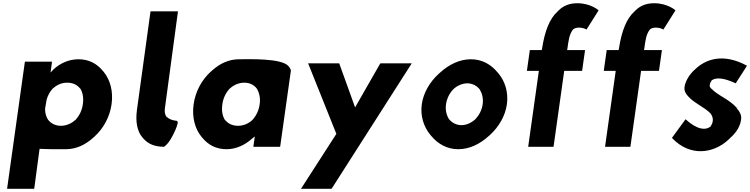

<svg xmlns="http://www.w3.org/2000/svg" viewBox="-20 -902 4646 1189"><path d="M24 266V267H190L192 266L225 20H234H235C296 23 362 22 388 22C452 22 508 -5 557 -49L566 -57C621 -107 660 -178 671 -257C682 -336 663 -406 623 -456L616 -464C580 -508 530 -535 466 -535C406 -535 352 -510 311 -472L293 -453L302 -519L301 -520H135L134 -519ZM446 -158H445C421 -136 389 -123 357 -123C325 -123 297 -136 278 -160C267 -176 259 -200 259 -227V-228L269 -286C277 -313 290 -336 307 -354L308 -356H310C333 -377 363 -390 396 -390C430 -390 458 -377 476 -354H477C492 -330 499 -297 493 -257C488 -218 471 -185 448 -160ZM311 -467Z M1010 -5C1039 -30 1083 -126 1081 -147L1074 -154C1065 -155 1035 -157 1013 -178H1012L1010 -180C1002 -192 998 -209 1001 -230L1082 -831L1081 -832H913L912 -831L828 -221C818 -147 830 -88 862 -51L868 -44C896 -12 936 7 996 7L1002 2Z M1774 -483 1767 -492C1725 -543 1519 -535 1461 -535C1397 -535 1342 -509 1293 -465L1284 -457C1229 -407 1190 -335 1179 -256C1168 -177 1187 -105 1227 -56L1233 -49C1269 -5 1318 22 1383 22C1443 22 1498 -5 1539 -42L1558 -57L1549 6L1550 7H1714L1715 6L1781 -462C1782 -471 1779 -475 1774 -482ZM1404 -355H1405C1429 -377 1461 -390 1493 -390C1524 -390 1551 -378 1570 -354C1585 -329 1594 -296 1588 -256C1583 -219 1567 -185 1543 -159C1520 -137 1487 -123 1455 -123C1422 -123 1395 -134 1376 -157H1375L1373 -159C1358 -183 1351 -216 1357 -256C1362 -295 1379 -328 1402 -353ZM1767 -488 1766 -487Z M2333 -506 2179 -237 2082 -506 2080 -510H1888L2063 -73L1844 267H2032L2036 263L2530 -510H2337Z M2786 -348C2809 -371 2843 -386 2874 -386C2905 -386 2933 -371 2951 -348C2966 -323 2974 -292 2969 -256C2964 -221 2948 -190 2925 -165C2901 -142 2869 -127 2838 -127C2807 -127 2779 -141 2760 -165C2745 -189 2737 -221 2742 -256C2747 -290 2762 -323 2786 -348ZM2650 -61C2692 -10 2749 22 2818 22C2886 22 2951 -9 3006 -59L3014 -66C3069 -116 3109 -184 3119 -256C3129 -328 3109 -396 3068 -446L3061 -454C3020 -504 2964 -535 2896 -535C2828 -535 2762 -504 2706 -453L2697 -445C2642 -395 2602 -328 2592 -256C2582 -184 2604 -117 2644 -68Z M3262 -592 3261 -591 3243 -464 3244 -463H3317L3251 6L3252 7H3407L3408 6L3474 -463H3584L3585 -464L3603 -591L3602 -592H3492L3494 -602C3500 -645 3505 -690 3527 -717V-718L3529 -720C3538 -727 3550 -731 3564 -731C3587 -731 3602 -725 3612 -719C3638 -759 3662 -799 3687 -838C3687 -838 3639 -882 3555 -882C3507 -882 3469 -867 3439 -837L3431 -829C3385 -787 3354 -713 3337 -602L3335 -592Z M3738 -592 3737 -591 3719 -464 3720 -463H3793L3727 6L3728 7H3883L3884 6L3950 -463H4060L4061 -464L4079 -591L4078 -592H3968L3970 -602C3976 -645 3981 -690 4003 -717V-718L4005 -720C4014 -727 4026 -731 4040 -731C4063 -731 4078 -725 4088 -719C4114 -759 4138 -799 4163 -838C4163 -838 4115 -882 4031 -882C3983 -882 3945 -867 3915 -837L3907 -829C3861 -787 3830 -713 3813 -602L3811 -592Z M4226 -163H4225L4141 -48L4142 -47C4253 70 4398 49 4490 -36C4495 -40 4499 -45 4503 -49L4512 -57C4542 -86 4564 -121 4569 -160C4573 -185 4565 -203 4550 -223H4548L4541 -235C4499 -286 4420 -313 4386 -353H4385H4384C4380 -358 4374 -364 4375 -373C4376 -381 4377 -389 4385 -400L4387 -404L4388 -405C4411 -421 4455 -424 4536 -386L4606 -495C4459 -575 4350 -536 4285 -473L4277 -466C4244 -434 4223 -394 4219 -363C4216 -344 4223 -327 4236 -312L4242 -305C4278 -263 4350 -235 4383 -196V-194H4384C4391 -182 4396 -169 4394 -153C4393 -143 4389 -134 4384 -125L4382 -124V-121L4381 -119C4352 -95 4299 -96 4226 -163ZM4550 -238V-237C4549 -237 4540 -236 4540 -237Z"/></svg>

Font: Hussar Woodtype
Style: SeBdObl
Weight: 900
Foundry: Cannot Into Space Fonts
Version: Version 1.07